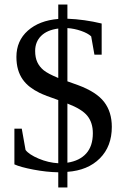

<svg xmlns="http://www.w3.org/2000/svg" viewBox="-20 -744 540 840"><path d="M234.9 9.8Q182.6 8.8 126.2 -2Q69.8 -12.7 43 -24.9V-181.2H75.2L91.8 -87.9Q106.9 -67.9 149.2 -50Q191.4 -32.2 234.9 -29.8V-306.2Q176.8 -326.2 153.3 -337.6Q129.9 -349.1 111.3 -363.3Q92.8 -377.4 79.3 -396.5Q65.9 -415.5 58.8 -440.2Q51.8 -464.8 51.8 -495.1Q51.8 -565.4 101.8 -609.9Q151.9 -654.3 234.9 -661.1V-724.1H274.9V-662.1Q349.6 -659.2 424.8 -641.1V-504.9H393.1L378.9 -585Q364.3 -598.6 334.7 -608.9Q305.2 -619.1 274.9 -621.1V-388.2L321.3 -371.6Q401.9 -341.8 435.5 -298.1Q469.2 -254.4 469.2 -189Q469.2 -103.5 416.7 -51Q364.3 1.5 274.9 7.8V76.2H234.9ZM386.2 -161.1Q386.2 -207 362.5 -236.8Q338.9 -266.6 274.9 -291V-32.2Q328.6 -40.5 357.4 -72.8Q386.2 -105 386.2 -161.1ZM133.8 -521Q133.8 -492.2 143.3 -471.9Q152.8 -451.7 170.9 -436.8Q189 -421.9 234.9 -402.8V-619.1Q186 -612.8 159.9 -586.9Q133.8 -561 133.8 -521Z"/></svg>

Font: Times New Roman
Style: Regular
Weight: 400
Designer: Steve Matteson
Foundry: Ascender Corporation
Version: Version 2.00.3